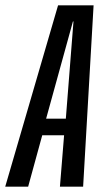

<svg xmlns="http://www.w3.org/2000/svg" viewBox="-56 -696 397 716"><path d="M-36.5 0H49L101.5 -191.5H183L167.5 0H254L293 -676H160.5ZM116 -253.5 216 -616H218L189.5 -253.5Z"/></svg>

Font: Anybody ExtraCondensed
Style: Italic
Weight: 400
Width: 2
Italic angle: -10°
Version: Version 1.113;gftools[0.9.25]